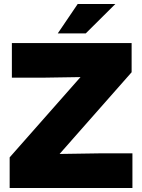

<svg xmlns="http://www.w3.org/2000/svg" viewBox="-20 -934 706 954"><path d="M28 0H638V-172H471L276 -169L634 -575V-720H39V-548H191L380 -551L28 -152ZM267 -768H406L553 -914H366Z"/></svg>

Font: Aspekta 850
Style: Regular
Weight: 850
Designer: Ivo Dolenc
Version: Version 2.000